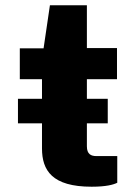

<svg xmlns="http://www.w3.org/2000/svg" viewBox="-20 -700 513 727"><path d="M345 -109C325 -109 309 -116 309 -146V-233H388V-326H309V-400H423V-518H309V-680H169L145 -517H55V-400H139V-326H48V-233H139V-138C139 -55 177 7 327 7C383 7 410 -1 424 -8V-109Z"/></svg>

Font: United Sans ExtraBold
Style: Regular
Weight: 800
Designer: Pablo Impallari, Rodrigo Fuenzalida (Modified by Dan O. Williams)
Version: Version 1.000;PS 001.000;hotconv 1.0.88;makeotf.lib2.5.64775